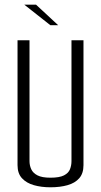

<svg xmlns="http://www.w3.org/2000/svg" viewBox="-20 -791 429 816"><path d="M194.4 5Q155.9 5 124.1 -4Q92.3 -13 73.4 -33.5Q54.5 -54 54.5 -89V-620H105.4V-106.2Q105.4 -87.9 112.8 -71.8Q120.2 -55.6 139.3 -45.7Q158.4 -35.8 194.4 -35.8Q232.9 -35.8 252 -45.7Q271.2 -55.6 277.5 -71.9Q283.8 -88.2 283.8 -106.2V-620H334.8V-89Q334.8 -54 316.8 -33.5Q298.8 -13 267 -4Q235.2 5 194.4 5ZM194.1 -683.8 83.2 -771.2H133.1L227.3 -683.8Z"/></svg>

Font: Smooch Sans Thin
Style: Regular
Weight: 100
Designer: Robert E. Leuschke
Foundry: Robert E. Leuschke
Version: Version 1.010